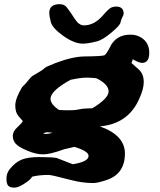

<svg xmlns="http://www.w3.org/2000/svg" viewBox="-20 -690 750 902"><path d="M374.5 -570.8Q422.9 -570.8 463.4 -617.7Q492.7 -651.4 504.4 -655.3Q516.1 -659.2 525.9 -659.2Q555.7 -659.2 560.5 -633.8Q561 -631.3 561 -626Q561 -620.6 554.9 -609.1Q548.8 -597.7 545.9 -583.7Q543 -569.8 502.2 -535.9Q461.4 -502 435.5 -495.6Q392.6 -484.9 368.7 -484.9Q328.6 -484.9 276.9 -521.7Q225.1 -558.6 218.3 -587.9Q211.4 -617.2 211.4 -627.9Q211.4 -628.4 211.4 -628.9Q211.4 -670.4 259.8 -670.4Q260.3 -670.4 260.7 -670.4Q281.7 -670.4 293.5 -655.8Q312 -631.8 331.3 -601.3Q350.6 -570.8 374.5 -570.8ZM433.1 -322.3Q415.5 -324.7 389.6 -325.2H384.3Q358.4 -325.2 311 -314.9Q217.3 -263.2 217.3 -225.6Q217.3 -201.2 255.9 -173.8Q276.4 -171.9 294.9 -171.9Q313.5 -171.9 322.3 -172.4Q339.4 -173.3 356 -177Q372.6 -180.7 414.1 -181.6Q490.2 -227.5 490.2 -260.7Q490.2 -293.9 433.1 -322.3ZM322.3 81.5Q396 69.8 396 42.5V41Q395 20 329.6 0L281.2 11.2Q215.8 35.2 182.6 35.2Q149.4 35.2 108.2 17.8Q66.9 0.5 53.5 -15.1Q40 -30.8 40 -51.5Q40 -72.3 60.3 -90.8Q80.6 -109.4 87.4 -121.1Q83 -127 67.4 -144Q51.8 -161.1 51.8 -194.3Q51.8 -227.5 84 -280.8Q98.1 -294.4 106.7 -304.9Q115.2 -315.4 119.6 -320.8Q128.9 -331.5 136.2 -335.4Q143.6 -339.4 150.1 -343.5Q156.7 -347.7 162.1 -350.8Q167.5 -354 171.9 -356.7Q176.3 -359.4 179.7 -361.8Q186 -366.2 188.5 -369.1Q194.3 -376 238.8 -393.1Q320.3 -424.3 377 -424.8Q461.9 -425.8 470.5 -430.4Q479 -435.1 495.1 -465.3Q522.5 -527.3 592.8 -527.3Q621.6 -527.3 644 -513.2Q681.2 -489.3 681.2 -441.9Q681.2 -394.5 647 -394.5Q632.8 -394.5 604 -411.6L597.7 -394Q605.5 -386.2 630.4 -365Q655.3 -343.8 655.3 -304.7V-303.7Q655.3 -272.5 634.8 -227.5Q584 -108.4 449.2 -96.2Q566.9 -54.7 566.9 31.2Q566.9 126.5 481.9 155.3Q439.5 169.9 418.5 169.9Q367.2 169.9 315.4 156.2Q221.2 131.8 209.5 131.8Q162.6 131.8 130.9 140.1Q124.5 152.3 104 166.5Q68.8 191.4 47.9 191.4Q26.9 191.4 18.6 182.4Q10.3 173.3 10.3 148.7Q10.3 124 25.9 104.5Q51.8 72.3 81.3 60.1Q110.8 47.9 164.6 47.9Q218.3 47.9 244.6 51.8H245.1L321.8 81.5ZM184.1 -62.5Q182.6 -61 191.9 -61Q201.2 -61 202.1 -61Q203.1 -61 204.3 -61.3Q205.6 -61.5 206.8 -61.8Q208 -62 209.5 -62.3Q210.9 -62.5 212.6 -62.7Q214.4 -63 216.1 -63.5Q217.8 -64 219.7 -64.5Q223.6 -65.4 227.5 -66.4L206.5 -68.4H197.8Q188.5 -66.9 184.1 -62.5Z"/></svg>

Font: Drukaatie burti
Style: Heavy
Weight: 800
Version: Version 0.14